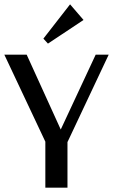

<svg xmlns="http://www.w3.org/2000/svg" viewBox="-23 -865 521 885"><path d="M289 -212 288 -211V0H186V-212L-3 -613H100L257 -268L418 -613H478ZM300 -845 362 -773 198 -664 177 -687Z"/></svg>

Font: Arya
Style: Regular
Weight: 400
Designer: Eduardo Rodriguez Tunni, Modular Infotech
Foundry: Eduardo Rodriguez Tunni, Modular Infotech
Version: Version 1.002